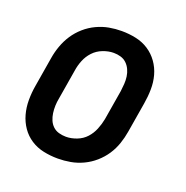

<svg xmlns="http://www.w3.org/2000/svg" viewBox="-102 -623 704 726"><g transform="rotate(20 250.0 -260.0)"><path d="M205 8Q175 8 147 2Q119 -4 96 -19Q73 -34 57.5 -56.5Q42 -79 34.5 -106Q27 -133 27 -162.5Q27 -192 32 -221L52 -341Q56 -366 65 -391Q74 -416 88.5 -438Q103 -460 123.5 -478Q144 -496 168.5 -507.5Q193 -519 218 -523.5Q243 -528 268 -528Q298 -528 326 -522Q354 -516 377 -501Q400 -486 416 -463.5Q432 -441 439.5 -414Q447 -387 446.5 -357.5Q446 -328 441 -299L421 -179Q417 -154 408.5 -129Q400 -104 385.5 -82Q371 -60 350.5 -42Q330 -24 305.5 -12.5Q281 -1 255.5 3.5Q230 8 205 8ZM206 -80Q227 -80 249 -88.5Q271 -97 286 -113.5Q301 -130 309.5 -151Q318 -172 322 -193L342 -313Q344 -328 345 -343Q346 -358 344 -372.5Q342 -387 336 -400Q330 -413 320 -422.5Q310 -432 296.5 -436Q283 -440 268 -440Q247 -440 225 -431.5Q203 -423 187.5 -406.5Q172 -390 163.5 -369Q155 -348 152 -327L132 -207Q129 -192 128.5 -177Q128 -162 130 -147.5Q132 -133 137.5 -120Q143 -107 153 -97.5Q163 -88 177 -84Q191 -80 206 -80Z"/></g></svg>

Font: Iosevka Curly Semibold
Style: Italic
Weight: 600
Italic angle: -9°
Monospace: yes
Designer: Belleve Invis
Foundry: Belleve Invis
Version: Version 22.1.2; ttfautohint (v1.8.4)